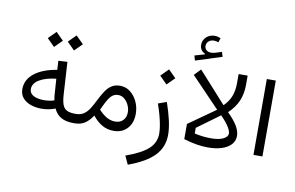

<svg xmlns="http://www.w3.org/2000/svg" viewBox="-109 -1136 2470 1609"><g transform="rotate(10 1125.5 -331.0)"><path d="M219.9 -664.5 283.9 -600.4 348.2 -664.5 283.9 -728.7ZM390.1 -664.5 454.1 -600.4 518.4 -664.5 454.1 -728.7ZM344.2 -416.4Q222.4 -396.8 153.1 -342.2Q83.9 -287.5 83.9 -207Q83.9 -162.8 109.1 -132.8Q134.2 -102.8 176.9 -87.7Q219.6 -72.6 271.3 -72.6Q300.2 -72.6 330.3 -78.3Q360.3 -83.9 386.6 -94.6Q408.4 -46.8 449.1 -23.4Q489.9 0 558.3 0H558.8V-79.5H558.3Q512.6 -79.5 486.3 -91.9Q460 -104.2 448.2 -135.2Q436.4 -166.3 432.9 -222.5L416.4 -497.3L340 -492.8ZM349.3 -341.8 357.9 -216.2Q359.1 -201 360.6 -187.6Q362.1 -174.2 365 -159.8Q345.3 -153.6 322.7 -150.2Q300 -146.7 276.3 -146.7Q243.2 -146.7 215.3 -154.4Q187.4 -162 170.7 -178.4Q154.1 -194.8 154.1 -220.4Q154.1 -268.1 206.8 -299.9Q259.6 -331.7 349.3 -341.8Z M558.6 -79.5Q550.2 -79.5 547.2 -69.8Q544.2 -60 544.2 -39.9Q544.2 -19.5 547.2 -9.8Q550.2 0 558.6 0Q617.9 0 654 -25.5Q690.1 -51.1 716.9 -93.3Q752.1 -47.3 796.8 -21.1Q841.5 5.2 896.4 5.2Q969.2 5.2 1012.8 -41.7Q1056.3 -88.6 1056.3 -167.4Q1056.3 -220.3 1034.9 -268Q1013.4 -315.8 975.2 -346.1Q937.1 -376.5 886.8 -376.5Q844 -376.5 814.4 -357Q784.8 -337.5 762.3 -303.1Q739.8 -268.7 717.9 -224.5Q697.7 -183.6 677.3 -150.6Q656.9 -117.6 629.3 -98.6Q601.7 -79.5 558.6 -79.5ZM755.4 -149.8 772.5 -186.1Q787.1 -216.7 802 -241.8Q816.9 -267 836.7 -282.2Q856.5 -297.4 885.5 -297.4Q915.6 -297.4 938.7 -277.3Q961.9 -257.3 975.2 -227.7Q988.5 -198.2 988.5 -168.8Q988.5 -126.1 963.7 -100Q939 -73.8 896.9 -73.8Q857.4 -73.8 823.5 -93.5Q789.6 -113.1 755.4 -149.8Z M1223.6 -285.2Q1240.8 -237.4 1252.9 -192Q1265 -146.7 1271.8 -107.7Q1278.5 -68.6 1278.5 -38.7Q1278.5 39.6 1219.7 92.8Q1160.9 145.9 1030.8 192.1L1064 264Q1215.1 209.1 1284.5 136.1Q1353.8 63.1 1353.8 -41.1Q1353.8 -94.9 1338.5 -162.7Q1323.1 -230.5 1295.4 -310.8ZM1202.5 -518.6 1266.5 -454.5 1330.8 -518.6 1266.5 -582.8Z M1646 -915Q1633.4 -920.1 1620.9 -923.3Q1608.4 -926.4 1595.8 -926.4Q1552.5 -926.4 1523.8 -899.4Q1495 -872.4 1495 -832.5Q1495 -808.7 1507.2 -790.4Q1519.4 -772.2 1540.3 -763.9V-759L1454.8 -734.4L1467.1 -693.3L1689.8 -764.3L1677.6 -804.3L1627.6 -788.6Q1606.7 -781.9 1588.3 -781.9Q1563.6 -781.9 1548.2 -794.9Q1532.9 -807.8 1532.9 -829.9Q1532.9 -854.8 1550.7 -870.2Q1568.5 -885.6 1596.4 -885.6Q1606.3 -885.6 1615.7 -883.6Q1625.1 -881.5 1633.6 -877.9ZM1763.4 -279.6Q1810.1 -232 1831.8 -196.9Q1853.5 -161.9 1853.5 -139.7Q1853.5 -112.8 1816.5 -93.9Q1779.4 -75 1710.7 -75Q1676.8 -75 1641.3 -79.1Q1605.9 -83.2 1571.5 -91.1V-139.2ZM1531.4 -628.6 1478.2 -573.6 1721.8 -319.8 1493.2 -158.5V-29.5Q1548.9 -12.3 1600 -3.6Q1651 5 1699.4 5Q1765.9 5 1816.4 -11.2Q1867 -27.4 1895.4 -58.2Q1923.8 -88.9 1923.8 -132.5Q1923.8 -172.5 1897 -217.1Q1870.1 -261.6 1815.5 -315.7Q1871.3 -368.4 1897.5 -428.9Q1923.8 -489.5 1923.8 -567.3V-645.7H1847.1V-567.3Q1847.1 -503.7 1828 -455Q1808.9 -406.3 1767.8 -366.4Z M2163.4 0V-645.7H2087.1V0Z"/></g></svg>

Font: Estedad-FD VF
Style: Regular
Weight: 100
Designer: Amin Abedi
Version: Version 7.3